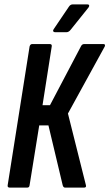

<svg xmlns="http://www.w3.org/2000/svg" viewBox="-20 -856 499 876"><path d="M25 0Q13 0 15 -11L115 -644Q118 -655 127 -655H207Q218 -655 216 -644L174 -376H208L349 -644Q354 -655 364 -655H452Q457 -655 458.5 -652Q460 -649 458 -644L290 -338L372 -11Q375 0 363 0H277Q269 0 266 -11L201 -284H159L115 -11Q114 0 104 0ZM231 -709Q225 -709 223 -713.5Q221 -718 225 -723L294 -825Q301 -836 312 -836H379Q385 -836 386.5 -832Q388 -828 384 -822L303 -721Q294 -709 283 -709Z"/></svg>

Font: Sofia Sans Extra Condensed
Style: Bold Italic
Weight: 700
Italic angle: -9°
Designer: Botio Nikoltchev, Ani Petrova
Foundry: lettersoup
Version: Version 4.101